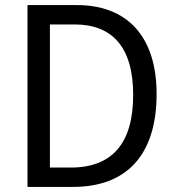

<svg xmlns="http://www.w3.org/2000/svg" viewBox="-20 -734 692 754"><path d="M595 -365C595 -593 477 -714 283 -714H88V0H267C476 0 595 -124 595 -365ZM503 -361C503 -173 422 -76 258 -76H176V-638H273C421 -638 503 -549 503 -361Z"/></svg>

Font: Noto Sans Lao Looped SemiCondensed
Style: Regular
Weight: 400
Width: 4
Designer: Mark Frömberg, Ben Mitchell
Foundry: The Fontpad Ltd
Version: Version 1.003